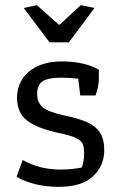

<svg xmlns="http://www.w3.org/2000/svg" viewBox="-20 -716 470 744"><path d="M72 -685 123 -696 207 -621H212L293 -696L346 -685L247 -552H172ZM44 -31 68 -96Q133 -59 214 -59Q260 -59 297 -67Q306 -91 306 -120Q306 -146 300 -159Q294 -172 274 -181.5Q254 -191 211 -200Q129 -217 87.5 -247Q46 -277 46 -338Q46 -375 65 -407Q84 -439 123.5 -458.5Q163 -478 221 -478Q306 -478 363 -446V-415Q363 -379 350 -346H291L283 -411Q251 -415 217 -415Q166 -415 145 -401Q124 -387 124 -351Q124 -319 145.5 -300.5Q167 -282 228 -269Q285 -257 317.5 -242.5Q350 -228 367 -202.5Q384 -177 384 -134Q384 -74 340.5 -33Q297 8 208 8Q112 8 44 -31Z"/></svg>

Font: Athiti Medium
Style: Regular
Weight: 500
Designer: CadsonDemak Team
Foundry: CadsonDemak
Version: Version 1.032